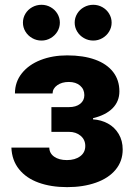

<svg xmlns="http://www.w3.org/2000/svg" viewBox="-20 -767 557 797"><path d="M257.8 -102.5Q291.5 -102.5 312.7 -118.2Q334 -133.8 334 -161.1Q334 -187 314.7 -203.4Q295.4 -219.7 265.6 -219.7H193.4V-322.3H265.6Q295.4 -322.3 312.7 -335.9Q330.1 -349.6 330.1 -372.1Q330.1 -396.5 312.5 -411.6Q294.9 -426.8 265.6 -426.8Q236.8 -426.8 217.8 -413.3Q198.7 -399.9 198.2 -378.9H42Q42 -426.8 70.6 -462.6Q99.1 -498.5 148.4 -517.8Q197.8 -537.1 258.8 -537.1Q326.2 -537.1 374.8 -519.5Q423.3 -502 449.5 -468.3Q475.6 -434.6 475.6 -387.7Q475.6 -346.2 447.3 -317.6Q418.9 -289.1 366.2 -276.4V-271.5Q399.9 -269.5 428 -254.2Q456.1 -238.8 472.7 -210.9Q489.3 -183.1 489.3 -146.5Q489.3 -98.1 460 -62.7Q430.7 -27.3 378.2 -8.8Q325.7 9.8 258.8 9.8Q191.9 9.8 140.4 -8.8Q88.9 -27.3 59.1 -64.5Q29.3 -101.6 27.3 -154.3H184.6Q185.1 -130.4 205.1 -116.5Q225.1 -102.5 257.8 -102.5ZM75.2 -672.9Q75.2 -692.9 85.4 -710Q95.7 -727.1 113.5 -737.1Q131.3 -747.1 152.3 -747.1Q172.9 -747.1 190.4 -737.1Q208 -727.1 218.3 -710Q228.5 -692.9 228.5 -672.9Q228.5 -653.3 218.3 -636.2Q208 -619.1 190.4 -608.9Q172.9 -598.6 152.3 -598.6Q131.3 -598.6 113.5 -608.9Q95.7 -619.1 85.4 -636.2Q75.2 -653.3 75.2 -672.9ZM290 -672.9Q290 -692.9 300.3 -710Q310.5 -727.1 328.4 -737.1Q346.2 -747.1 367.2 -747.1Q387.7 -747.1 405.3 -737.1Q422.9 -727.1 433.1 -710Q443.4 -692.9 443.4 -672.9Q443.4 -653.3 433.1 -636.2Q422.9 -619.1 405.3 -608.9Q387.7 -598.6 367.2 -598.6Q346.2 -598.6 328.4 -608.9Q310.5 -619.1 300.3 -636.2Q290 -653.3 290 -672.9Z"/></svg>

Font: Pretendard JP ExtraBold
Style: Regular
Weight: 800
Designer: Base glyphs from Inter by Rasmus Andersson; Hangeul glyphs from Noto Sans CJK(Source Han Sans) by Jang Soo-young and Kan
Foundry: Kil Hyung-jin
Version: Version 1.309